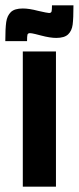

<svg xmlns="http://www.w3.org/2000/svg" viewBox="-60 -704 297 724"><path d="M26 0V-510H151V0ZM26 -672Q50 -672 84 -663Q119 -655 125 -655Q133 -655 134.5 -661Q136 -667 136 -684H217Q217 -635 214 -611.5Q211 -588 197 -574.5Q183 -561 152 -561Q129 -561 95 -570Q88 -572 73.5 -575.5Q59 -579 53 -579Q45 -579 43.5 -573Q42 -567 42 -549H-40Q-40 -597 -36.5 -621Q-33 -645 -19 -658.5Q-5 -672 26 -672Z"/></svg>

Font: Saira Ultra Condensed Black
Style: Regular
Weight: 900
Width: 1
Designer: Hector Gatti with collaboration of the Omnibus-Type team
Foundry: Omnibus-Type
Version: Version 1.001; ttfautohint (v1.8)